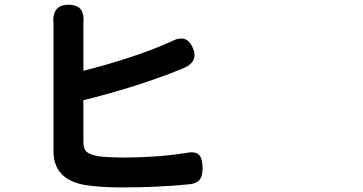

<svg xmlns="http://www.w3.org/2000/svg" viewBox="-20 -780 1540 815"><path d="M499 15.6Q402.3 15.6 337.9 4.9Q207 -19.5 207 -138.7V-399.4V-660.2Q207 -668.9 207 -677.7Q199.2 -759.8 270.5 -759.8Q308.6 -759.8 323.2 -739.3Q337.9 -720.7 334 -680.7Q334 -670.9 334 -660.2V-479.5Q529.3 -529.3 668 -586.9Q674.8 -589.8 688 -595.7Q701.2 -601.6 708 -604.5Q772.5 -638.7 798.8 -576.2Q823.2 -518.6 760.7 -491.2Q749 -486.3 726.6 -477.5Q716.8 -473.6 711.9 -471.7Q542 -406.2 334 -354.5V-176.8Q334 -147.5 348.6 -134.8Q361.3 -124 395.5 -117.2Q438.5 -111.3 506.8 -111.3Q645.5 -111.3 771.5 -130.9Q809.6 -138.7 825.2 -122.1Q839.8 -107.4 839.8 -65.4Q839.8 -33.2 828.1 -17.6Q816.4 -2 786.1 2Q649.4 15.6 499 15.6Z"/></svg>

Font: Bpmf GenSen Rounded B
Style: B
Weight: 700
Foundry: But Ko
Version: Version 1.320